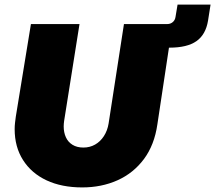

<svg xmlns="http://www.w3.org/2000/svg" viewBox="-20 -805 939 838"><path d="M339 13Q249 13 183 -18Q117 -49 80.5 -106.5Q44 -164 44 -241Q44 -255 45.5 -268.5Q47 -282 49 -296L115 -700H327L260 -278Q259 -271 258.5 -265Q258 -259 258 -253Q258 -227 267.5 -206Q277 -185 296.5 -173Q316 -161 344 -161Q372 -161 395 -174Q418 -187 433.5 -211Q449 -235 454 -266L521 -700H733L667 -263Q654 -172 608 -110.5Q562 -49 492.5 -18Q423 13 339 13ZM644 -597 660 -700H710Q724 -700 734 -708.5Q744 -717 746 -731L755 -785H899L888 -715Q878 -654 837.5 -625.5Q797 -597 720 -597Z"/></svg>

Font: MuseoModerno Black
Style: Italic
Weight: 900
Italic angle: -9°
Designer: Pablo Cosgaya, Héctor Gatti, Marcela Romero, and the Authors of The MuseoModerno Project.
Foundry: Omnibus-Type Team
Version: Version 1.003